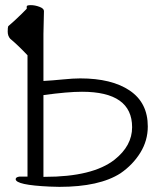

<svg xmlns="http://www.w3.org/2000/svg" viewBox="-20 -720 644 747"><path d="M84 -686V-695Q84 -700 100 -700Q116 -700 133.5 -693.5Q151 -687 151 -677L149 -588V-405Q185 -407 225 -411Q265 -415 292 -415Q415 -415 485 -367.5Q555 -320 555 -228Q555 -173 526 -126Q497 -79 449 -46Q367 7 211 7L174 6Q41 0 41 -23Q41 -31 56 -33H87V-505Q48 -546 20 -569Q10 -580 10 -597Q10 -614 12 -618L38 -641Q68 -669 84 -686ZM56 -33ZM299 -363Q243 -363 149 -350V-32H154Q341 -32 426 -99Q494 -153 494 -225Q494 -363 299 -363Z"/></svg>

Font: LXGW WenKai Lite Light
Style: Regular
Weight: 300
Designer: LXGW / Fontworks Inc.
Foundry: LXGW / Fontworks Inc.
Version: Version 1.511; March 25, 2025